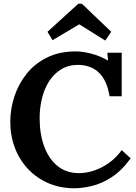

<svg xmlns="http://www.w3.org/2000/svg" viewBox="-20 -991 728 1027"><path d="M566 -476Q553 -559 510.5 -601Q468 -643 398 -644Q346 -644 307 -620Q268 -596 242.5 -556Q217 -516 204.5 -465Q192 -414 192 -360Q192 -274 216.5 -207.5Q241 -141 288 -103Q335 -65 402 -65Q465 -65 527 -97.5Q589 -130 631 -188L679 -144Q630 -77 576 -42.5Q522 -8 470.5 4Q419 16 378 16Q301 16 238 -11.5Q175 -39 129.5 -87.5Q84 -136 59.5 -200.5Q35 -265 35 -340Q35 -408 57 -475Q79 -542 122.5 -596.5Q166 -651 232 -683.5Q298 -716 385 -716Q424 -716 470.5 -703.5Q517 -691 558 -667L554 -709H631V-476ZM543 -774 404 -861 261 -776 234 -821 399 -971H418L575 -821Z"/></svg>

Font: Lora
Style: Weight 700
Weight: 700
Designer: Olga Karpushina, Alexei Vanyashin (Cyrillic)
Foundry: Cyreal
Version: Version 3.001